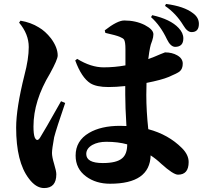

<svg xmlns="http://www.w3.org/2000/svg" viewBox="-20 -882 1040 975"><path d="M753 -805Q846 -784 887 -740Q911 -715 911 -687Q911 -644 869 -644Q846 -645 828 -682Q795 -752 747 -795ZM311 -359Q266 -228 255 -185Q244 -125 244 -105Q244 -85 255 -49Q266 -13 266 3Q266 73 204 73Q162 73 126 24Q62 -60 62 -234Q62 -332 104 -500Q126 -583 126 -643Q126 -709 77 -767L84 -777Q137 -768 177 -743Q210 -724 239 -687Q273 -641 273 -600Q273 -580 234 -509Q150 -370 150 -240Q150 -202 156 -185Q168 -158 184 -184Q201 -210 290 -368ZM520 -162Q478 -162 449 -146Q418 -128 418 -100Q418 -54 502 -54Q572 -54 600 -78Q626 -99 626 -149Q579 -162 520 -162ZM512 -728Q576 -778 611 -778Q669 -778 715 -755Q759 -732 759 -708Q759 -694 753 -676Q744 -653 742 -640Q738 -622 733 -582Q766 -594 795 -607L818 -616Q854 -616 880 -601Q908 -585 908 -559Q908 -532 892 -519Q881 -510 836 -491Q800 -476 724 -461Q723 -441 723 -400Q723 -318 733 -226Q835 -199 904 -130Q938 -96 938 -59Q938 5 884 5Q860 5 799 -50Q774 -74 745 -93Q741 51 539 51Q467 51 417 14Q364 -25 364 -92Q364 -167 432 -207Q493 -243 590 -243Q611 -243 622 -242Q616 -340 616 -402V-445Q568 -440 531 -440Q470 -440 439 -459Q394 -488 362 -575L372 -583Q442 -540 506 -540Q562 -540 617 -550V-633Q617 -669 610 -681Q605 -688 588 -695Q569 -703 515 -715ZM823 -862Q915 -850 960 -815Q990 -793 990 -761Q990 -719 953 -719Q931 -719 911 -753Q874 -814 818 -852Z"/></svg>

Font: Source Han Serif CN Heavy
Style: Regular
Weight: 900
Designer: Ryoko NISHIZUKA  (kana & ideographs); Frank Grießhammer (Latin, Greek & Cyrillic); Wenlong ZHANG  (bopomofo); Sandoll Co
Foundry: Adobe Systems Incorporated
Version: Version 1.000;PS 1;hotconv 16.6.53;makeotf.lib2.5.65590